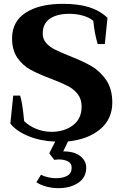

<svg xmlns="http://www.w3.org/2000/svg" viewBox="-20 -730 641 1002"><path d="M335 8 310 60Q369 60 399.5 85Q430 110 430 145Q430 196 388.5 224Q347 252 284 252Q254 252 223 244Q192 236 170 221L194 182Q209 190 230 195Q251 200 272 200Q309 200 331.5 187Q354 174 354 145Q354 122 334 112Q314 102 286 102Q277 102 263 104L237 70L268 9Q191 6 128.5 -19.5Q66 -45 34 -85L49 -231H85Q97 -195 106 -98Q131 -73 169 -57.5Q207 -42 249 -42Q315 -42 360.5 -76Q406 -110 406 -174Q406 -213 385 -239.5Q364 -266 332.5 -282Q301 -298 246 -319Q180 -344 139.5 -366Q99 -388 71 -428Q43 -468 43 -530Q43 -618 114.5 -664Q186 -710 308 -710Q389 -710 445 -692.5Q501 -675 541 -637L527 -500H490Q473 -555 467 -621Q446 -639 412.5 -648.5Q379 -658 341 -658Q278 -658 240.5 -632.5Q203 -607 203 -555Q203 -526 221 -505.5Q239 -485 266.5 -471.5Q294 -458 343 -438Q414 -410 458 -384.5Q502 -359 534 -312.5Q566 -266 566 -195Q566 -108 502 -55Q438 -2 335 8Z"/></svg>

Font: Trirong Bold
Style: Regular
Weight: 700
Designer: Katatrad Team
Foundry: CadsonDemak
Version: Version 1.000